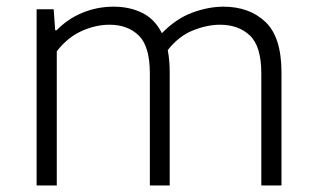

<svg xmlns="http://www.w3.org/2000/svg" viewBox="-20 -570 969 590"><path d="M92.5 0V-541.5H145L149.5 -477H154Q188.5 -512.5 233.8 -531Q279 -549.5 329 -549.5Q379 -549.5 417.5 -530.2Q456 -511 477.5 -468Q522 -513.5 571.8 -531.5Q621.5 -549.5 666.5 -549.5Q746 -549.5 795.5 -502.8Q845 -456 845 -347V0H783V-344Q783 -427.5 748 -460.8Q713 -494 656 -494Q616.5 -494 572.8 -476.5Q529 -459 495.5 -416Q501.5 -385 501.5 -347.5V0H440.5V-344Q440.5 -427.5 406.5 -460.8Q372.5 -494 316.5 -494Q273.5 -494 230.5 -474.5Q187.5 -455 154.5 -412.5V0Z"/></svg>

Font: Encode Sans Expanded Expanded Light
Style: Regular
Weight: 300
Width: 7
Designer: Multiple Designers
Foundry: Impallari Type
Version: Version 3.000; ttfautohint (v1.8.3) -l 8 -r 50 -G 200 -x 14 